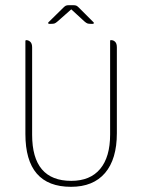

<svg xmlns="http://www.w3.org/2000/svg" viewBox="-20 -711 548 741"><path d="M255 -675 203 -629Q195 -622 190.5 -620.5Q186 -619 178 -619H170Q167 -619 166 -621Q165 -623 167 -625L225 -682Q230 -687 234 -689Q238 -691 246 -691H262Q271 -691 275 -689Q279 -687 284 -682L341 -625Q343 -623 342 -621Q341 -619 338 -619H330Q322 -619 317.5 -620.5Q313 -622 305 -629ZM254 10Q78 10 78 -194V-553Q78 -556 81 -556H82Q90 -556 97 -549.5Q104 -543 104 -528V-191Q104 -13 255 -13Q328 -13 366.5 -59Q405 -105 405 -192V-553Q405 -556 407 -556H410Q418 -556 424.5 -549.5Q431 -543 431 -528V-197Q431 -97 385.5 -43.5Q340 10 254 10Z"/></svg>

Font: Zain ExtraLight
Style: Regular
Weight: 200
Designer: Zain,Boutros
Foundry: Mobile Telecommunications Company (Zain), 2024
Version: Version 1.51; ttfautohint (v1.8.4)